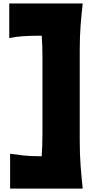

<svg xmlns="http://www.w3.org/2000/svg" viewBox="-20 -934 548 1104"><path d="M38.1 150.4V-49.8Q73.7 -44.4 114.7 -40Q155.8 -35.6 210.9 -35.6H219.7Q224.1 -98.1 224.1 -171.9V-602.1Q224.1 -637.2 223.1 -668.5Q222.2 -699.7 220.2 -728.5H198.2Q152.8 -728.5 111.8 -725.8Q70.8 -723.1 33.2 -714.8V-914.1H455.6Q448.2 -848.6 443.4 -786.9Q438.5 -725.1 438.5 -645V-129.9Q438.5 -47.4 443.4 17.3Q448.2 82 455.6 150.4Z"/></svg>

Font: Pinar Black
Style: Regular
Weight: 900
Designer: Amin Abedi
Version: Version 3.000